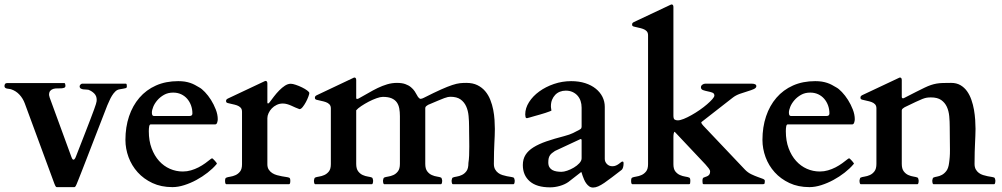

<svg xmlns="http://www.w3.org/2000/svg" viewBox="-20 -823 4478 858"><path d="M233.9 13.2Q230 13.2 227.3 7.6Q224.6 2 223.1 -2L90.8 -360.8Q82.5 -383.3 66.9 -400.1Q51.3 -417 28.8 -424.3Q25.4 -425.3 20.5 -425.8Q15.6 -426.3 11 -427.2Q6.3 -428.2 3.2 -430.7Q0 -433.1 0 -438.5Q0 -443.4 2.4 -447.5Q4.9 -451.7 10.7 -451.7H267.6Q270.5 -451.7 271.5 -446.5Q272.5 -441.4 272.5 -439.9Q272.5 -433.1 267.1 -430.9Q261.7 -428.7 253.4 -428.2Q245.1 -427.7 235.8 -428Q226.6 -428.2 218.3 -425.8Q210 -423.3 204.6 -417.2Q199.2 -411.1 199.2 -398.4Q199.2 -397 200.7 -392.3Q202.1 -387.7 202.1 -386.7L299.3 -121.1Q300.3 -118.7 302.5 -114Q304.7 -109.4 308.6 -109.4Q310.5 -109.4 312.7 -111.6Q314.9 -113.8 316.4 -116.7Q317.9 -119.6 318.8 -122.3Q319.8 -125 320.3 -126Q343.3 -184.6 358.9 -224.9Q374.5 -265.1 384.8 -292Q395 -318.8 400.6 -334.2Q406.2 -349.6 408.7 -357.9Q411.1 -366.2 411.6 -369.9Q412.1 -373.5 412.1 -377Q412.1 -394 401.4 -405Q390.6 -416 375 -421.9Q370.6 -422.9 364 -422.9Q357.4 -422.9 351.3 -423.8Q345.2 -424.8 340.6 -427.7Q335.9 -430.7 335.9 -437.5Q335.9 -441.4 339.8 -445.3Q343.8 -449.2 347.7 -449.2H542.5Q545.4 -448.7 546.1 -445.6Q546.9 -442.4 546.9 -437Q546.9 -433.6 545.9 -431.9Q544.9 -430.2 541.3 -429Q537.6 -427.7 531 -426.8Q524.4 -425.8 513.7 -423.8Q502.9 -421.9 494.9 -413.8Q486.8 -405.8 480.2 -395Q473.6 -384.3 468.8 -372.8Q463.9 -361.3 459.5 -352.1Q426.3 -267.1 403.6 -208Q380.9 -148.9 365.7 -109.9Q350.6 -70.8 342 -49.1Q333.5 -27.3 329.1 -16.6Q324.7 -5.9 323.7 -3.4Q322.8 -1 322.8 -1Q321.3 2.4 318.6 7.8Q315.9 13.2 312 13.2H233.9Z M540.5 -197.8Q540.5 -254.9 556.6 -303Q572.8 -351.1 603 -386.2Q633.3 -421.4 677 -440.9Q720.7 -460.4 776.4 -460.4Q793 -460.4 806.2 -458.3Q819.3 -456.1 830.3 -452.4Q841.3 -448.7 850.8 -443.6Q860.4 -438.5 870.1 -432.6Q881.3 -426.8 895.8 -411.6Q910.2 -396.5 922.9 -376.5Q935.5 -356.4 944.3 -333.7Q953.1 -311 953.1 -290Q953.1 -283.2 950.4 -275.1Q947.8 -267.1 941.4 -267.1H653.3Q648.4 -267.1 646.7 -258.3Q645 -249.5 645 -236.8Q645 -193.8 657.5 -160.4Q669.9 -127 690.9 -103.8Q711.9 -80.6 739.3 -68.6Q766.6 -56.6 796.9 -56.6Q815.9 -56.6 833.5 -61.8Q851.1 -66.9 867.2 -75.2Q883.3 -83.5 897.5 -93.8Q911.6 -104 924.3 -114.3Q927.2 -115.2 928.2 -115.2Q929.7 -115.2 932.1 -112.8Q936.5 -108.9 940.9 -103.8Q945.3 -98.6 947.8 -95.2Q949.2 -93.8 949.2 -92.3Q949.2 -90.8 947.3 -88.9Q931.2 -69.8 907.7 -51.5Q884.3 -33.2 857.7 -18.8Q831.1 -4.4 803.2 4.4Q775.4 13.2 750.5 13.2Q700.2 13.2 661.1 -5.1Q622.1 -23.4 595.2 -53.2Q568.4 -83 554.4 -120.8Q540.5 -158.7 540.5 -197.8ZM827.1 -304.7Q839.8 -304.7 839.8 -315.9Q839.8 -335 833.7 -351.8Q827.6 -368.7 816.4 -381.6Q805.2 -394.5 789.3 -401.9Q773.4 -409.2 753.9 -409.2Q730.5 -409.2 712.9 -399.2Q695.3 -389.2 683.1 -375Q670.9 -360.8 664.8 -345.7Q658.7 -330.6 658.7 -319.8Q658.7 -311.5 661.1 -308.1Q663.6 -304.7 667.5 -304.7Z M1159.2 -458.5Q1161.1 -459.5 1163.3 -460.4Q1165.5 -461.4 1166.5 -461.4Q1174.8 -461.4 1174.8 -449.7V-366.7Q1174.8 -365.2 1175 -363Q1175.3 -360.8 1177.7 -360.8Q1180.2 -360.8 1181.6 -362.5Q1183.1 -364.3 1184.6 -365.7Q1193.4 -377.4 1204.3 -391.8Q1215.3 -406.2 1227.8 -418.9Q1240.2 -431.6 1253.4 -440.2Q1266.6 -448.7 1279.3 -448.7Q1288.1 -448.7 1302.2 -443.8Q1316.4 -439 1329.8 -432.4Q1343.3 -425.8 1352.8 -418.7Q1362.3 -411.6 1362.3 -407.2Q1362.3 -402.8 1357.9 -390.9Q1353.5 -378.9 1346.9 -366.7Q1340.3 -354.5 1332.8 -345Q1325.2 -335.4 1318.8 -335.4H1317.9Q1309.1 -338.4 1300 -342.5Q1291 -346.7 1281.7 -350.8Q1272.5 -355 1262.9 -357.7Q1253.4 -360.4 1243.7 -360.4Q1229 -360.4 1216.3 -354.2Q1203.6 -348.1 1194.6 -338.6Q1185.5 -329.1 1180.2 -317.4Q1174.8 -305.7 1174.8 -294.9V-88.9Q1174.8 -74.7 1180.9 -65.2Q1187 -55.7 1196.5 -49.6Q1206.1 -43.5 1217.5 -40.3Q1229 -37.1 1239.7 -35.2Q1250.5 -33.2 1259.3 -32Q1268.1 -30.8 1272.5 -28.8Q1277.3 -26.9 1277.3 -15.1Q1277.3 -1 1272.5 0H990.7Q985.8 -1 985.8 -15.1Q985.8 -26.9 990.7 -28.8Q997.1 -31.7 1008.8 -33.4Q1020.5 -35.2 1032.2 -40.3Q1043.9 -45.4 1052.7 -56.4Q1061.5 -67.4 1061.5 -88.9V-323.7Q1061.5 -335.4 1055.2 -342Q1048.8 -348.6 1039.1 -352.1Q1029.3 -355.5 1018.1 -357.7Q1006.8 -359.9 996.6 -362.8Q993.7 -363.8 991.9 -365.5Q990.2 -367.2 990.2 -372.6Q990.2 -375 991.7 -377.4Q993.2 -379.9 997.6 -382.3Z M1556.2 -473.6Q1558.1 -474.6 1560.3 -475.6Q1562.5 -476.6 1563.5 -476.6Q1571.8 -476.6 1571.8 -464.8V-383.8Q1572.3 -380.9 1575.7 -380.9Q1578.6 -380.9 1582.5 -382.8Q1604.5 -394.5 1625.5 -407Q1646.5 -419.4 1667.7 -429.7Q1689 -439.9 1710.4 -446.3Q1731.9 -452.6 1753.9 -452.6Q1775.9 -452.6 1791 -447.3Q1806.2 -441.9 1816.4 -433.3Q1826.7 -424.8 1833.3 -414.8Q1839.8 -404.8 1844.7 -395.5Q1845.2 -394 1846.7 -391.8Q1848.1 -389.6 1850.3 -387.2Q1852.5 -384.8 1854.7 -383.1Q1856.9 -381.3 1859.4 -381.3Q1866.2 -381.8 1873.5 -385.7Q1920.9 -409.7 1950.9 -423.1Q1981 -436.5 2001.2 -443.1Q2021.5 -449.7 2035.4 -451.2Q2049.3 -452.6 2064 -452.6Q2092.8 -452.6 2113.5 -442.4Q2134.3 -432.1 2148.4 -415.3Q2162.6 -398.4 2171.1 -376.7Q2179.7 -355 2184.1 -332.3Q2188.5 -309.6 2189.9 -287.4Q2191.4 -265.1 2191.4 -247.1Q2191.4 -230 2190.7 -215.3Q2189.9 -200.7 2189.2 -183.3Q2188.5 -166 2187.7 -144Q2187 -122.1 2187 -90.8Q2187 -76.2 2192.4 -66.4Q2197.8 -56.6 2206.3 -50.3Q2214.8 -43.9 2225.1 -40.8Q2235.4 -37.6 2245.1 -35.6Q2254.9 -33.7 2262.9 -32.5Q2271 -31.2 2275.4 -29.3Q2277.3 -28.3 2278.8 -22.9Q2280.3 -17.6 2280.3 -15.1Q2280.3 -12.2 2279.3 -6.6Q2278.3 -1 2275.4 0H2002.9Q2000 -1 1999 -6.6Q1998 -12.2 1998 -15.1Q1998 -17.6 1999.5 -22.9Q2001 -28.3 2002.9 -29.3Q2009.3 -32.2 2021 -33.9Q2032.7 -35.6 2044.4 -41.3Q2056.2 -46.9 2064.7 -58.6Q2073.2 -70.3 2073.2 -93.8V-94.7Q2075.7 -109.9 2076.4 -128.2Q2077.1 -146.5 2077.1 -168.5Q2077.1 -179.2 2076.9 -188.7Q2076.7 -198.2 2076.7 -208.3Q2076.7 -218.3 2076.4 -230Q2076.2 -241.7 2076.2 -256.8Q2076.2 -280.8 2074 -304.7Q2071.8 -328.6 2063.2 -347.7Q2054.7 -366.7 2038.1 -378.7Q2021.5 -390.6 1992.2 -390.6Q1987.3 -390.6 1981.4 -389.4Q1975.6 -388.2 1965.3 -384.5Q1955.1 -380.9 1938 -373.5Q1920.9 -366.2 1893.1 -354.5Q1889.2 -352.1 1885 -348.9Q1880.9 -345.7 1880.4 -340.8V-90.8Q1880.4 -68.8 1889.2 -57.4Q1897.9 -45.9 1909.7 -40.8Q1921.4 -35.6 1933.1 -33.9Q1944.8 -32.2 1951.2 -29.3Q1953.1 -28.3 1954.6 -22.9Q1956.1 -17.6 1956.1 -15.1Q1956.1 -12.2 1955.1 -6.6Q1954.1 -1 1951.2 0H1696.3Q1693.4 -1 1692.4 -6.6Q1691.4 -12.2 1691.4 -15.1Q1691.4 -17.6 1692.9 -22.9Q1694.3 -28.3 1696.3 -29.3Q1702.6 -32.2 1714.4 -33.9Q1726.1 -35.6 1737.8 -40.8Q1749.5 -45.9 1758.3 -57.4Q1767.1 -68.8 1767.1 -90.8V-303.7Q1767.1 -322.8 1764.2 -338.6Q1761.2 -354.5 1752.9 -366Q1744.6 -377.4 1729.7 -383.8Q1714.8 -390.1 1690.9 -390.1Q1679.7 -390.1 1662.6 -384Q1645.5 -377.9 1627.7 -368.7Q1609.9 -359.4 1594.5 -349.1Q1579.1 -338.9 1571.8 -330.1V-90.8Q1571.8 -68.8 1580.6 -57.4Q1589.4 -45.9 1601.1 -40.8Q1612.8 -35.6 1624.5 -33.9Q1636.2 -32.2 1642.6 -29.3Q1644.5 -28.3 1646 -22.9Q1647.5 -17.6 1647.5 -15.1Q1647.5 -12.2 1646.5 -6.6Q1645.5 -1 1642.6 0H1387.7Q1384.8 -1 1383.8 -6.6Q1382.8 -12.2 1382.8 -15.1Q1382.8 -17.6 1384.3 -22.9Q1385.7 -28.3 1387.7 -29.3Q1394 -32.2 1405.8 -33.9Q1417.5 -35.6 1429.2 -40.8Q1440.9 -45.9 1449.7 -56.9Q1458.5 -67.9 1458.5 -89.8V-338.4Q1458.5 -350.1 1452.1 -356.7Q1445.8 -363.3 1436 -366.7Q1426.3 -370.1 1415 -372.3Q1403.8 -374.5 1393.6 -377.4Q1390.6 -378.4 1388.9 -380.1Q1387.2 -381.8 1387.2 -387.2Q1387.2 -389.6 1388.7 -392.1Q1390.1 -394.5 1394.5 -397Z M2520 -9.8Q2503.9 1.5 2481.9 7.8Q2460 14.2 2438 14.2Q2378.4 14.2 2347.4 -12.7Q2316.4 -39.6 2316.4 -85.4Q2316.4 -111.8 2328.4 -130.9Q2340.3 -149.9 2363.8 -164.6Q2387.2 -179.2 2421.6 -191.2Q2456.1 -203.1 2501.5 -214.8Q2525.9 -221.2 2540.8 -228.5Q2555.7 -235.8 2568.4 -242.7Q2576.7 -247.1 2577.9 -250.5Q2579.1 -253.9 2579.1 -256.8V-341.8Q2579.1 -357.9 2574.5 -371.8Q2569.8 -385.7 2560.5 -396Q2551.3 -406.2 2538.1 -412.1Q2524.9 -418 2508.3 -418Q2494.1 -418 2481.9 -413.1Q2469.7 -408.2 2460.9 -398.9Q2452.1 -389.6 2447 -377Q2441.9 -364.3 2441.9 -348.1Q2441.9 -346.7 2442.1 -343.8Q2442.4 -340.8 2442.9 -337.6Q2443.4 -334.5 2443.8 -332Q2444.3 -329.6 2444.3 -329.1Q2443.8 -328.1 2436.3 -325.2Q2428.7 -322.3 2417.7 -318.6Q2406.7 -314.9 2393.6 -311.3Q2380.4 -307.6 2368.4 -304.2Q2356.4 -300.8 2347.4 -298.1Q2338.4 -295.4 2335 -294.9Q2329.6 -294.9 2328.4 -300.5Q2327.1 -306.2 2327.1 -311.5Q2327.1 -339.8 2344.2 -366.7Q2361.3 -393.6 2389.9 -414.3Q2418.5 -435.1 2455.6 -447.8Q2492.7 -460.4 2532.2 -460.4Q2567.4 -460.4 2595.2 -451.4Q2623 -442.4 2642.6 -426.5Q2662.1 -410.6 2672.4 -389.9Q2682.6 -369.1 2682.6 -345.7V-112.8Q2682.6 -100.1 2692.1 -90.1Q2701.7 -80.1 2716.8 -80.1Q2725.6 -80.1 2732.7 -83.3Q2739.7 -86.4 2745.4 -90.6Q2751 -94.7 2754.9 -97.9Q2758.8 -101.1 2761.7 -101.1Q2765.6 -101.1 2766.1 -97.9Q2766.6 -94.7 2766.6 -92.3Q2766.6 -84 2764.4 -75.4Q2762.2 -66.9 2756.8 -63Q2732.9 -44.9 2714.4 -30.5Q2695.8 -16.1 2680.7 -5.9Q2665.5 4.4 2653.3 9.8Q2641.1 15.1 2630.4 15.1Q2620.6 15.1 2613 9.8Q2605.5 4.4 2599.9 -3.4Q2594.2 -11.2 2590.3 -20.3Q2586.4 -29.3 2583.7 -37.1Q2581.1 -44.9 2579.6 -49.8Q2578.1 -54.7 2577.1 -54.2ZM2430.2 -97.2Q2430.2 -84 2435.3 -75.7Q2440.4 -67.4 2448.7 -63Q2457 -58.6 2467.5 -56.9Q2478 -55.2 2489.3 -55.2Q2499.5 -55.2 2514.6 -60.3Q2529.8 -65.4 2544.2 -74Q2558.6 -82.5 2568.8 -93.5Q2579.1 -104.5 2579.1 -115.7V-196.3Q2579.1 -201.7 2575.2 -201.7Q2574.2 -201.7 2573.2 -201.2L2460 -148.4Q2453.1 -143.6 2447.5 -139.4Q2441.9 -135.3 2438 -129.6Q2434.1 -124 2432.1 -116.5Q2430.2 -108.9 2430.2 -97.2Z M3064.9 -14.6Q3064.9 -7.8 3064 -3.9Q3063 0 3060.1 0H2805.2Q2800.3 -1 2800.3 -14.6Q2800.3 -27.3 2805.2 -29.3Q2811.5 -32.2 2823.2 -33.9Q2835 -35.6 2846.7 -40.8Q2858.4 -45.9 2867.2 -56.9Q2876 -67.9 2876 -89.4V-665.5Q2876 -677.2 2869.6 -683.8Q2863.3 -690.4 2853.5 -693.8Q2843.8 -697.3 2832.5 -699.5Q2821.3 -701.7 2811 -704.6Q2808.1 -705.6 2806.4 -707.3Q2804.7 -709 2804.7 -714.4Q2804.7 -716.8 2806.2 -719.2Q2807.6 -721.7 2812 -724.1L2973.6 -800.3Q2975.6 -801.3 2977.8 -802.2Q2980 -803.2 2981 -803.2Q2989.3 -803.2 2989.3 -791.5V-306.6Q2989.3 -292 2994.9 -288.6Q3000.5 -285.2 3008.8 -285.2Q3019.5 -285.2 3035.6 -291.7Q3051.8 -298.3 3070.1 -308.6Q3088.4 -318.8 3106.7 -331.5Q3125 -344.2 3139.4 -356.7Q3153.8 -369.1 3163.1 -379.6Q3172.4 -390.1 3172.4 -396Q3172.4 -405.8 3163.1 -409.2Q3153.8 -412.6 3142.3 -414.8Q3130.9 -417 3121.6 -420.4Q3112.3 -423.8 3112.3 -433.1Q3112.3 -439.9 3118.7 -444.6Q3125 -449.2 3132.3 -449.2H3337.9Q3359.9 -449.2 3359.9 -438Q3359.9 -430.2 3348.6 -425Q3337.4 -419.9 3320.8 -415Q3304.2 -410.2 3285.9 -403.6Q3267.6 -397 3253.9 -386.2L3113.8 -276.9Q3113.8 -272.9 3117.2 -268.3Q3120.6 -263.7 3123 -261.2L3309.1 -64.9Q3321.8 -51.8 3337.2 -44.4Q3352.5 -37.1 3366.2 -32.2Q3379.9 -27.3 3388.9 -23.9Q3397.9 -20.5 3397.9 -14.6Q3397.9 -8.8 3397 -4.4Q3396 0 3390.1 0H3124Q3120.6 0 3119.9 -3.9Q3119.1 -7.8 3119.1 -14.6Q3119.1 -26.9 3124 -29.3Q3128.9 -31.7 3134.3 -33.2Q3139.6 -34.7 3143.8 -37.4Q3147.9 -40 3150.6 -44.4Q3153.3 -48.8 3153.3 -57.1Q3153.3 -62.5 3146.5 -71.5Q3139.6 -80.6 3132.3 -88.4L2996.1 -232.9Q2996.1 -233.4 2995.6 -233.9H2995.1Q2992.2 -233.9 2990.7 -226.6Q2989.3 -219.2 2989.3 -210V-89.4Q2989.3 -67.9 2998 -56.9Q3006.8 -45.9 3018.6 -40.8Q3030.3 -35.6 3042 -33.9Q3053.7 -32.2 3060.1 -29.3Q3064.9 -27.3 3064.9 -14.6Z M3387.2 -197.8Q3387.2 -254.9 3403.3 -303Q3419.4 -351.1 3449.7 -386.2Q3480 -421.4 3523.7 -440.9Q3567.4 -460.4 3623 -460.4Q3639.6 -460.4 3652.8 -458.3Q3666 -456.1 3677 -452.4Q3688 -448.7 3697.5 -443.6Q3707 -438.5 3716.8 -432.6Q3728 -426.8 3742.4 -411.6Q3756.8 -396.5 3769.5 -376.5Q3782.2 -356.4 3791 -333.7Q3799.8 -311 3799.8 -290Q3799.8 -283.2 3797.1 -275.1Q3794.4 -267.1 3788.1 -267.1H3500Q3495.1 -267.1 3493.4 -258.3Q3491.7 -249.5 3491.7 -236.8Q3491.7 -193.8 3504.2 -160.4Q3516.6 -127 3537.6 -103.8Q3558.6 -80.6 3585.9 -68.6Q3613.3 -56.6 3643.6 -56.6Q3662.6 -56.6 3680.2 -61.8Q3697.8 -66.9 3713.9 -75.2Q3730 -83.5 3744.1 -93.8Q3758.3 -104 3771 -114.3Q3773.9 -115.2 3774.9 -115.2Q3776.4 -115.2 3778.8 -112.8Q3783.2 -108.9 3787.6 -103.8Q3792 -98.6 3794.4 -95.2Q3795.9 -93.8 3795.9 -92.3Q3795.9 -90.8 3793.9 -88.9Q3777.8 -69.8 3754.4 -51.5Q3731 -33.2 3704.3 -18.8Q3677.7 -4.4 3649.9 4.4Q3622.1 13.2 3597.2 13.2Q3546.9 13.2 3507.8 -5.1Q3468.8 -23.4 3441.9 -53.2Q3415 -83 3401.1 -120.8Q3387.2 -158.7 3387.2 -197.8ZM3673.8 -304.7Q3686.5 -304.7 3686.5 -315.9Q3686.5 -335 3680.4 -351.8Q3674.3 -368.7 3663.1 -381.6Q3651.9 -394.5 3636 -401.9Q3620.1 -409.2 3600.6 -409.2Q3577.1 -409.2 3559.6 -399.2Q3542 -389.2 3529.8 -375Q3517.6 -360.8 3511.5 -345.7Q3505.4 -330.6 3505.4 -319.8Q3505.4 -311.5 3507.8 -308.1Q3510.3 -304.7 3514.2 -304.7Z M3994.1 -473.6Q3996.1 -474.6 3998.3 -475.6Q4000.5 -476.6 4001.5 -476.6Q4009.8 -476.6 4009.8 -464.8V-388.7Q4011.2 -383.8 4013.7 -383.8Q4016.1 -383.8 4017.6 -384Q4019 -384.3 4021.5 -385.7Q4052.7 -401.9 4074.5 -412.8Q4096.2 -423.8 4112.1 -431.4Q4127.9 -439 4140.4 -443.1Q4152.8 -447.3 4165.5 -449.5Q4178.2 -451.7 4193.4 -452.1Q4208.5 -452.6 4230.5 -452.6Q4254.4 -452.6 4272 -442.4Q4289.6 -432.1 4301.5 -415.3Q4313.5 -398.4 4321 -376.7Q4328.6 -355 4332.5 -332.3Q4336.4 -309.6 4337.9 -287.4Q4339.4 -265.1 4339.4 -247.1Q4339.4 -230 4338.6 -215.3Q4337.9 -200.7 4337.2 -183.3Q4336.4 -166 4335.7 -144Q4335 -122.1 4335 -90.8Q4335 -76.2 4340.3 -66.4Q4345.7 -56.6 4354.2 -50.3Q4362.8 -43.9 4373 -40.8Q4383.3 -37.6 4393.1 -35.6Q4402.8 -33.7 4410.9 -32.5Q4418.9 -31.2 4423.3 -29.3Q4425.3 -28.3 4426.8 -22.9Q4428.2 -17.6 4428.2 -15.1Q4428.2 -12.2 4427.2 -6.6Q4426.3 -1 4423.3 0H4150.9Q4147.9 -1 4147 -6.6Q4146 -12.2 4146 -15.1Q4146 -17.6 4147.5 -22.9Q4148.9 -28.3 4150.9 -29.3Q4157.2 -32.2 4167.7 -33.9Q4178.2 -35.6 4189.2 -41.5Q4200.2 -47.4 4209.2 -59.3Q4218.3 -71.3 4221.2 -94.7Q4222.2 -102.1 4222.9 -108.4Q4223.6 -114.7 4224.1 -121.3Q4224.6 -127.9 4224.9 -135.7Q4225.1 -143.6 4225.1 -153.8Q4225.1 -175.8 4224.6 -200.7Q4224.1 -225.6 4224.1 -256.3Q4224.1 -280.3 4221.9 -303.7Q4219.7 -327.1 4211.2 -345.7Q4202.6 -364.3 4186 -376Q4169.4 -387.7 4140.1 -387.7Q4129.9 -387.7 4121.8 -386.5Q4113.8 -385.3 4102.3 -380.9Q4090.8 -376.5 4072.3 -367.7Q4053.7 -358.9 4022.5 -343.8Q4018.6 -341.3 4014.4 -338.1Q4010.3 -335 4009.8 -330.1V-90.8Q4009.8 -68.8 4018.6 -57.4Q4027.3 -45.9 4039.1 -40.8Q4050.8 -35.6 4062.5 -33.9Q4074.2 -32.2 4080.6 -29.3Q4082.5 -28.3 4084 -22.9Q4085.4 -17.6 4085.4 -15.1Q4085.4 -12.2 4084.5 -6.6Q4083.5 -1 4080.6 0H3825.7Q3822.8 -1 3821.8 -6.6Q3820.8 -12.2 3820.8 -15.1Q3820.8 -17.6 3822.3 -22.9Q3823.7 -28.3 3825.7 -29.3Q3832 -32.2 3843.8 -33.9Q3855.5 -35.6 3867.2 -40.8Q3878.9 -45.9 3887.7 -57.4Q3896.5 -68.8 3896.5 -90.8V-338.9Q3896.5 -350.6 3890.1 -357.2Q3883.8 -363.8 3874 -367.2Q3864.3 -370.6 3853 -372.8Q3841.8 -375 3831.5 -377.9Q3828.6 -378.9 3826.9 -380.6Q3825.2 -382.3 3825.2 -387.7Q3825.2 -390.1 3826.7 -392.6Q3828.1 -395 3832.5 -397.5Z"/></svg>

Font: Cardo
Style: Bold
Weight: 700
Designer: David J. Perry
Foundry: David J. Perry
Version: Version 1.0011